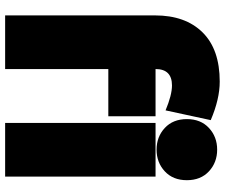

<svg xmlns="http://www.w3.org/2000/svg" viewBox="-84 -762 876 748"><g transform="rotate(90 354.0 -388.0)"><path d="M298 -806Q366 -806 448 -771L410 -595Q350 -620 313 -620Q249 -620 249 -556H433V-372H249V30H40V-554Q40 -672 106 -739Q172 -806 298 -806ZM668 -556V30H459V-556ZM647.5 -764Q682 -732 682 -678Q682 -624 647.5 -592Q613 -560 563 -560Q513 -560 478.5 -592Q444 -624 444 -678Q444 -732 478.5 -764Q513 -796 563 -796Q613 -796 647.5 -764Z"/></g></svg>

Font: Repo
Style: ExtraBlack
Weight: 1000
Designer: Stefan Peev
Foundry: Context Ltd
Version: Version 001.000